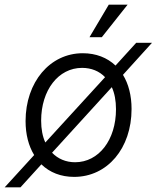

<svg xmlns="http://www.w3.org/2000/svg" viewBox="-46 -745 674 826"><path d="M-26 61H42L132 -38C168 -3 216 16 273 16C416 16 520 -107 520 -276C520 -334 507 -384 483 -423L608 -561H540L451 -463C415 -497 367 -516 310 -516C169 -516 64 -392 64 -224C64 -167 77 -117 101 -78ZM277 -47C237 -47 203 -62 178 -88L435 -370C447 -344 453 -312 453 -275C453 -143 379 -47 277 -47ZM339 -585H392L503 -725H422ZM131 -226C131 -357 205 -453 307 -453C347 -453 381 -439 406 -413L149 -132C137 -158 131 -190 131 -226Z"/></svg>

Font: Uncut Sans Book Italic
Style: Regular
Weight: 350
Italic angle: -11°
Designer: Kasper Nordkvist
Foundry: UNCUT.wtf
Version: Version 1.304;Glyphs 3.2 (3246)